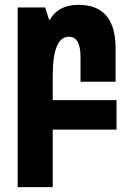

<svg xmlns="http://www.w3.org/2000/svg" viewBox="-20 -535 549 794"><path d="M462 1V-121H198V-221Q198 -383 265 -383Q313 -383 313 -299V-197H458V-335Q458 -515 305 -515Q221 -515 186 -453H183L167 -504H53V239H198V1Z"/></svg>

Font: Noto Sans Armenian ExtraCondensed Extra
Style: Regular
Weight: 800
Width: 3
Designer: Monotype Design Team
Foundry: Monotype Imaging Inc.
Version: Version 1.901